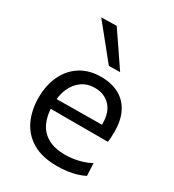

<svg xmlns="http://www.w3.org/2000/svg" viewBox="-189 -884 906 1001"><g transform="rotate(30 263.5 -383.5)"><path d="M310.2 10.8Q221.2 10.8 163.6 -23.1Q106 -57 78 -116.1Q50 -175.1 50 -251Q50 -326 77.5 -384Q104.9 -442 156.4 -474.8Q207.8 -507.6 279.6 -507.6Q342.3 -507.6 387.7 -483.1Q433.1 -458.7 457.5 -411.2Q482 -363.8 482 -294.6Q482 -276.1 481.2 -261.3Q480.5 -246.4 478 -231.6L405.5 -268.2Q406.5 -275.8 406.8 -283.1Q407.1 -290.5 407.1 -297.4Q407.1 -368.1 372.1 -404.8Q337.1 -441.5 280.6 -441.5Q235.1 -441.5 202.2 -418.2Q169.3 -395 151.5 -354.1Q133.6 -313.2 133.6 -260.6V-249Q133.6 -191.1 153.6 -149Q173.5 -106.9 214.3 -84.1Q255.2 -61.3 318 -61.3Q341.5 -61.3 367.6 -65.1Q393.8 -69 419.7 -77.1Q445.7 -85.2 469 -98.1L472.6 -23.4Q453.6 -13.1 428.5 -5.4Q403.4 2.3 373.3 6.5Q343.3 10.8 310.2 10.8ZM84.6 -231.6V-290.5L427.3 -293.5L478 -274.4V-231.6ZM284.5 -577Q258.1 -610 231.4 -642.9Q204.8 -675.7 178 -709.1Q151.1 -742.4 123.7 -776.1L215.7 -778.2Q249.5 -728.5 283.5 -678.8Q317.5 -629 351.7 -578.2Z"/></g></svg>

Font: Commissioner Thin
Style: Regular
Weight: 100
Designer: Kostas Bartsokas
Foundry: Kostas Bartsokas
Version: Version 1.001;gftools[0.9.23]